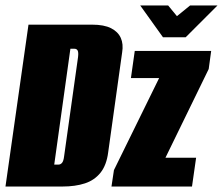

<svg xmlns="http://www.w3.org/2000/svg" viewBox="-30 -681 814 701"><path d="M-10 0 74 -591H306Q350 -591 375.5 -578Q401 -565 411 -542.5Q421 -520 416 -490L365 -125Q359 -78 337 -50.5Q315 -23 280 -11.5Q245 0 198 0ZM168 -80H183Q191 -80 196.5 -86.5Q202 -93 204 -110L255 -473Q257 -490 253.5 -496.5Q250 -503 242 -503H227ZM377 0 386 -60 551 -396H448L462 -495H741L732 -429L574 -105H686L671 0ZM565 -545 482 -661H584L616 -622L664 -661H764L648 -545Z"/></svg>

Font: Alumni Sans Thin Black
Style: Italic
Weight: 900
Italic angle: -8°
Version: Version 1.016